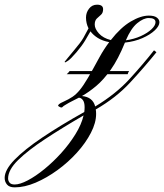

<svg xmlns="http://www.w3.org/2000/svg" viewBox="-261 -412 698 816"><path d="M-198.7 384.3Q-221.2 384.3 -231.2 372.3Q-241.2 360.4 -241.2 344.2Q-241.2 310.1 -199.2 266.8Q-157.2 223.6 -81.1 172.4Q-4.9 121.1 97.2 64Q98.6 53.7 98.6 43.9Q98.6 22.9 91.1 13.2Q83.5 3.4 74.7 3.4H73.7Q58.6 11.2 44.9 18.1Q31.2 24.9 18.6 32.7Q7.3 39.1 5.4 42Q3.4 44.9 -0.5 44.9Q-3.4 44.9 -8.8 41.7Q-14.2 38.6 -14.2 37.1Q-14.2 34.7 -9.8 30.5Q-5.4 26.4 9.3 20Q30.8 10.3 46.6 -0.2Q62.5 -10.7 77.9 -29.3Q93.3 -47.9 112.8 -81.1Q132.3 -114.3 161.6 -168.5Q171.4 -186.5 181.9 -202.6Q192.4 -218.8 203.1 -232.9Q174.8 -238.3 155 -250.5Q135.3 -262.7 123.5 -278.8Q114.3 -262.2 100.6 -239.5Q86.9 -216.8 64 -189.9Q39.6 -161.6 28.8 -154.3Q18.1 -147 17.1 -147Q13.7 -147 13.7 -149.4Q13.7 -149.9 26.9 -165.8Q40 -181.6 53.7 -198.2Q82 -231.4 93.3 -251Q104.5 -270.5 115.2 -291.5Q104.5 -313 104.5 -337.4Q104.5 -358.4 117.4 -375.2Q130.4 -392.1 151.4 -392.1Q177.2 -392.1 177.2 -373Q177.2 -357.4 168.5 -349.6Q159.7 -341.8 150.6 -333.3Q141.6 -324.7 141.6 -307.6Q141.6 -289.6 159.4 -269.8Q177.2 -250 210 -241.7Q252 -295.4 294.7 -320.6Q337.4 -345.7 371.6 -345.7Q394.5 -345.7 405.5 -337.4Q416.5 -329.1 416.5 -317.4Q416.5 -301.8 397 -283.2Q377.4 -264.6 344.2 -250Q311 -235.4 270 -231Q241.2 -160.2 210 -116.2Q178.7 -72.3 147.7 -46.4Q116.7 -20.5 87.4 -3.9Q133.3 0.5 143.6 40.5Q231 -12.2 289.1 -75.7Q347.2 -139.2 393.6 -198.2L403.8 -189.9Q352.1 -126 292.2 -61.3Q232.4 3.4 146 53.2Q147.5 61 147.5 71.8Q147.5 109.9 125.2 152.8Q103 195.8 65.9 236.8Q28.8 277.8 -16.8 311Q-62.5 344.2 -109.6 364.3Q-156.7 384.3 -198.7 384.3ZM273.9 -240.7Q308.6 -245.6 337.2 -258.5Q365.7 -271.5 382.8 -287.6Q399.9 -303.7 399.9 -317.9Q399.9 -335.4 371.1 -335.4Q349.1 -335.4 322.5 -313.7Q295.9 -292 273.9 -240.7ZM-198.7 372.1Q-176.3 372.1 -142.8 354.5Q-109.4 336.9 -72.3 306.6Q-35.2 276.4 -0.7 238.3Q33.7 200.2 59.3 158.9Q85 117.7 94.2 78.6Q3.4 131.3 -69.1 179Q-141.6 226.6 -184.1 268.3Q-226.6 310.1 -226.6 346.7Q-226.6 356 -220.5 364Q-214.4 372.1 -198.7 372.1ZM22.5 -96.7Q26.4 -99.6 29.5 -103.3Q32.7 -106.9 34.7 -109.9H287.6Q285.2 -106.9 283.9 -103.3Q282.7 -99.6 281.7 -96.7Z"/></svg>

Font: Pinyon Script
Style: Regular
Weight: 400
Designer: Nicole Fally, Eben Sorkin
Foundry: Sorkin Type Co.
Version: Version 1.008; ttfautohint (v1.8.4.7-5d5b)